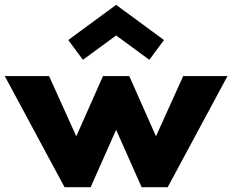

<svg xmlns="http://www.w3.org/2000/svg" viewBox="-39 -784 973 804"><path d="M231.4 0H340.5L447.3 -240.5L554.1 0H663.2L913.6 -465.5H728.2L614.1 -213.2L502.3 -465.5H392.3L280.5 -213.2L166.4 -465.5H-19.1ZM308.2 -533.6 447.3 -635.5 586.4 -533.6 647.7 -616.4 447.3 -763.6 246.8 -616.4Z"/></svg>

Font: Spartan MB ExtBd
Style: Regular
Weight: 800
Designer: Matt Bailey, Mirko Velimirovic
Foundry: Matt Bailey
Version: Version 1.005